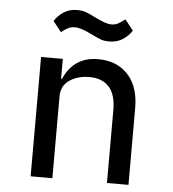

<svg xmlns="http://www.w3.org/2000/svg" viewBox="-52 -779 745 827"><g transform="rotate(5 320.0 -365.5)"><path d="M111 0V-516H205V-430H209Q252 -528 357 -528Q438 -528 486 -476.5Q534 -425 534 -332V0H441V-316Q441 -382 411.5 -415Q382 -448 326 -448Q276 -448 240.5 -424Q205 -400 205 -354V0ZM317 -633Q272 -656 246 -656Q230 -656 217 -650Q204 -644 187 -630L151 -675Q167 -700 191.5 -715.5Q216 -731 249 -731Q271 -731 287 -725Q303 -719 329 -706Q376 -682 400 -682Q416 -682 428.5 -688.5Q441 -695 459 -709L495 -663Q479 -639 454.5 -623.5Q430 -608 397 -608Q375 -608 359.5 -614Q344 -620 317 -633Z"/></g></svg>

Font: Writer
Style: Regular
Weight: 400
Monospace: yes
Designer: Mike Abbink, Paul van der Laan, Pieter van Rosmalen
Foundry: Bold Monday
Version: Version 2.001 2020